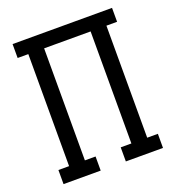

<svg xmlns="http://www.w3.org/2000/svg" viewBox="-133 -841 866 947"><g transform="rotate(-20 300.0 -367.5)"><path d="M234 0H39V-74H95V-662H39V-735H561V-662H505V-74H561V0H366V-74H422V-662H178V-74H234Z"/></g></svg>

Font: Iosevka HT Extended
Style: Regular
Weight: 400
Width: 7
Monospace: yes
Designer: Belleve Invis
Foundry: Belleve Invis
Version: Version 32.3.0; ttfautohint (v1.8.4)